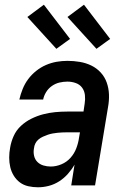

<svg xmlns="http://www.w3.org/2000/svg" viewBox="-20 -786 540 814"><path d="M141 8Q120 8 100 3.5Q80 -1 64.5 -12.5Q49 -24 38.5 -41Q28 -58 23.5 -77.5Q19 -97 19 -118Q19 -139 23 -160Q27 -185 38 -209.5Q49 -234 69 -252.5Q89 -271 113.5 -283Q138 -295 163 -301.5Q188 -308 213.5 -310.5Q239 -313 265 -313H334L339 -347Q342 -365 340 -383Q338 -401 328 -414.5Q318 -428 301 -434Q284 -440 266 -440Q249 -440 232 -436Q215 -432 200 -421.5Q185 -411 175.5 -395.5Q166 -380 163 -364H62Q67 -386 76 -408.5Q85 -431 99.5 -450.5Q114 -470 133.5 -485.5Q153 -501 175 -510.5Q197 -520 220 -524Q243 -528 266 -528Q293 -528 319 -523.5Q345 -519 367.5 -508Q390 -497 407 -478.5Q424 -460 432.5 -436Q441 -412 442 -385.5Q443 -359 438 -332L383 0H282L296 -88Q284 -67 267.5 -48.5Q251 -30 230.5 -17Q210 -4 187 2Q164 8 141 8ZM195 -80Q218 -80 240.5 -89.5Q263 -99 279 -117Q295 -135 303.5 -157.5Q312 -180 315 -202L319 -225H265Q254 -225 244 -224.5Q234 -224 223.5 -223Q213 -222 202.5 -220Q192 -218 182 -214.5Q172 -211 162 -206.5Q152 -202 143.5 -195Q135 -188 130 -178Q125 -168 124 -157Q121 -141 124.5 -125.5Q128 -110 138.5 -99.5Q149 -89 164 -84.5Q179 -80 195 -80ZM389 -579 266 -714 336 -766 447 -621ZM219 -579 96 -714 166 -766 277 -621Z"/></svg>

Font: Iosevka SS04 Semibold Oblique
Style: Regular
Weight: 600
Italic angle: -9°
Monospace: yes
Designer: Belleve Invis
Foundry: Belleve Invis
Version: Version 19.0.0; ttfautohint (v1.8.4)